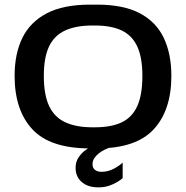

<svg xmlns="http://www.w3.org/2000/svg" viewBox="-20 -630 803 828"><path d="M368 10Q196 10 119.5 -72.5Q43 -155 43 -303Q43 -398 76.5 -466.5Q110 -535 181.5 -572.5Q253 -610 368 -610H399Q512 -610 582.5 -573Q653 -536 686 -467Q719 -398 719 -303Q719 -155 643 -72.5Q567 10 399 10ZM378 -81H389Q460 -81 505 -102.5Q550 -124 572 -172.5Q594 -221 594 -303Q594 -383 571.5 -430.5Q549 -478 504 -499Q459 -520 389 -520H378Q308 -520 261 -498.5Q214 -477 191.5 -429.5Q169 -382 169 -303Q169 -221 192 -172.5Q215 -124 262 -102.5Q309 -81 378 -81ZM404 178Q359 178 332.5 155Q306 132 306 94Q306 69 317.5 51Q329 33 344 21Q359 9 369 5H459Q445 9 431.5 15.5Q418 22 406 31.5Q394 41 386.5 52.5Q379 64 379 79Q379 94 389.5 102.5Q400 111 418 111Q445 111 470 98Q495 85 509 71V138Q503 144 488 153.5Q473 163 452 170.5Q431 178 404 178Z"/></svg>

Font: Red Rose Medium
Style: Regular
Weight: 500
Designer: Jaikishan Patel
Version: Version 2.000